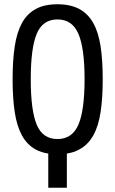

<svg xmlns="http://www.w3.org/2000/svg" viewBox="-20 -725 540 899"><path d="M249 -705Q310 -705 351 -683Q392 -661 416.5 -617.5Q441 -574 451 -508Q461 -442 461 -354Q461 -266 451 -200Q441 -134 416.5 -90.5Q392 -47 351 -25Q326 -11 293 -6V154H206V-6Q173 -11 147 -25Q107 -47 83 -90.5Q59 -134 49 -200Q39 -266 39 -354Q39 -442 49 -508Q59 -574 83 -617.5Q107 -661 147.5 -683Q188 -705 249 -705ZM249 -634Q180 -634 152 -567Q124 -500 124 -354Q124 -208 152 -141Q180 -74 249 -74Q318 -74 347 -141Q376 -208 376 -354Q376 -500 347 -567Q318 -634 249 -634Z"/></svg>

Font: D2Coding
Style: Regular
Weight: 400
Monospace: yes
Designer: Yong-Rak Park; Jeong-Hwan Yoon; Sang-Min Lee;
Foundry: NHN Corporation
Version: Version 1.3.2; Build 20180524